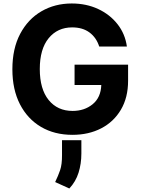

<svg xmlns="http://www.w3.org/2000/svg" viewBox="-20 -757 801 1092"><path d="M544.4 -492.2Q528.1 -543.3 489 -572.3Q449.9 -601.2 390.6 -601.2Q307.2 -601.2 256.7 -539.6Q206.3 -478 206.3 -364.3Q206.3 -250.4 256.7 -188.2Q307.2 -126.1 392.8 -126.1Q460.2 -126.1 506.9 -164.2Q553.6 -202.4 556.1 -273.4H404.1V-389.2H708.5V-297.6Q708.5 -202.1 667.6 -133Q626.8 -63.9 555.4 -27Q484 9.9 392 9.9Q290.1 9.9 213.2 -35.3Q136.4 -80.6 93.4 -164.2Q50.4 -247.9 50.4 -362.9Q50.4 -480.8 94.8 -564.6Q139.2 -648.4 215.7 -692.8Q292.3 -737.2 388.1 -737.2Q470.5 -737.2 537.8 -706Q605.1 -674.7 648.4 -619.5Q691.8 -564.3 701.7 -492.2ZM442.8 40.5V116.1Q442.8 174.4 426.7 225.5Q410.5 276.6 374.3 315L293.7 278.4Q294 278.1 294.4 277Q310.7 243.3 321.9 210.8Q333.1 178.3 332.7 124.3V40.5Z"/></svg>

Font: Inter UI
Style: Bold
Weight: 700
Designer: Rasmus Andersson
Foundry: rsms
Version: 3.2;8d6f07862